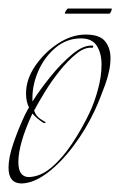

<svg xmlns="http://www.w3.org/2000/svg" viewBox="-22 -417 282 450"><path d="M29 13Q-2 13 -2 -24Q-2 -48 9.5 -81.5Q21 -115 37 -149Q39 -152 41 -156.5Q43 -161 46 -165Q39 -179 39 -198Q39 -231 60.5 -262.5Q82 -294 114 -315Q146 -336 179 -336Q212 -336 224.5 -320Q237 -304 237 -281Q237 -253 224.5 -218.5Q212 -184 200 -158Q180 -115 151 -76Q122 -37 90 -12.5Q58 12 29 13ZM46 -2Q73 -3 98.5 -24.5Q124 -46 147 -80.5Q170 -115 188 -153Q199 -176 207.5 -207Q216 -238 216 -266Q216 -292 205 -309.5Q194 -327 168 -327Q134 -327 108 -305Q82 -283 68 -251Q54 -219 54 -188V-179Q71 -206 96 -237Q121 -268 147.5 -290Q174 -312 195 -310Q197 -310 196.5 -307.5Q196 -305 194 -305Q177 -307 157 -291Q137 -275 117.5 -250.5Q98 -226 82.5 -200.5Q67 -175 58 -158Q62 -145 73 -138L84 -131Q86 -130 84 -129Q82 -128 80 -129Q72 -134 65.5 -139.5Q59 -145 54 -151Q21 -80 21 -37Q21 -2 46 -2ZM131 -385Q130 -385 130 -386Q130 -388 133 -392.5Q136 -397 137 -397H239Q240 -397 240 -396Q240 -394 238 -389.5Q236 -385 234 -385Z"/></svg>

Font: Explora
Style: Regular
Weight: 400
Designer: Robert E. Leuschke
Foundry: Robert E. Leuschke
Version: Version 1.010